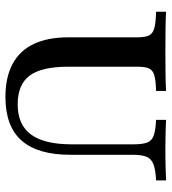

<svg xmlns="http://www.w3.org/2000/svg" viewBox="17 -628 622 696"><g transform="rotate(90 328.0 -280.0)"><path d="M331.5 11.3Q260.5 11.3 212.1 -14.5Q163.7 -40.3 139.5 -91.1Q115.3 -141.9 115.3 -216.9V-465.3Q115.3 -494.4 108.9 -508.5Q102.4 -522.6 82.7 -528.2Q62.9 -533.9 22.6 -534.7V-571Q62.1 -568.5 169.4 -568.5Q269.4 -568.5 309.7 -571V-534.7Q271.8 -533.9 252.8 -528.2Q233.9 -522.6 227.8 -508.5Q221.8 -494.4 221.8 -465.3V-216.1Q221.8 -120.2 254 -76.6Q286.3 -33.1 358.1 -33.1Q432.3 -33.1 467.7 -81.5Q503.2 -129.8 503.2 -229V-451.6Q503.2 -485.5 496.8 -502.4Q490.3 -519.4 471.4 -526.2Q452.4 -533.1 414.5 -534.7V-571Q429 -570.2 454.8 -569.4Q480.6 -568.5 516.9 -568.5Q560.5 -568.5 589.9 -569.4Q619.4 -570.2 633.9 -571V-534.7Q596 -533.1 575.8 -525.4Q555.6 -517.7 548.4 -500.4Q541.1 -483.1 541.1 -449.2V-224.2Q541.1 -105.6 489.5 -47.2Q437.9 11.3 331.5 11.3Z"/></g></svg>

Font: Playfair 9pt SemiBold
Style: Regular
Weight: 600
Designer: Claus Eggers Sørensen
Foundry: Claus Eggers Sørensen
Version: Version 2.001;gftools[0.9.30]